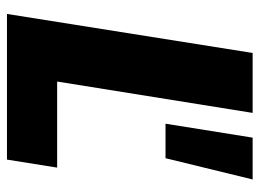

<svg xmlns="http://www.w3.org/2000/svg" viewBox="-117 -628 745 551"><g transform="rotate(90 255.5 -352.5)"><path d="M20 0 132 -705H304L214 -144H461L438 0ZM335 -455 375 -705H495L434 -455Z"/></g></svg>

Font: Nunito Sans 10pt Condensed Black
Style: Italic
Weight: 900
Width: 3
Italic angle: -9°
Designer: Vernon Adams
Foundry: Vernon Adams
Version: Version 3.101;gftools[0.9.27]